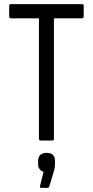

<svg xmlns="http://www.w3.org/2000/svg" viewBox="-20 -675 446 922"><path d="M175 0Q167 0 167 -9V-587H32Q24 -587 24 -597V-646Q24 -655 32 -655H374Q382 -655 382 -646V-597Q382 -587 374 -587H239V-9Q239 0 231 0ZM177 227Q171 227 172 219L189 150Q177 146 170 137Q163 128 163 113V97Q163 78 174 68.5Q185 59 203 59Q224 59 234 68.5Q244 78 244 97V113Q244 126 241.5 137Q239 148 235 160L216 222Q214 227 208 227Z"/></svg>

Font: Sofia Sans Condensed
Style: Regular
Weight: 400
Designer: Botio Nikoltchev, Ani Petrova
Foundry: lettersoup
Version: Version 4.100